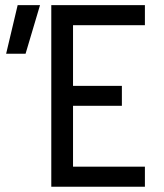

<svg xmlns="http://www.w3.org/2000/svg" viewBox="-20 -713 626 733"><path d="M175.8 0H533.2V-76.7H258.8V-309.1H445.3V-385.3H258.8V-616.7H533.2V-693.4H175.8ZM3.4 -507.8H77.6L132.8 -693.4H47.4Z"/></svg>

Font: Cascadia Mono PL SemiLight
Style: Regular
Weight: 350
Monospace: yes
Designer: Aaron Bell
Foundry: Saja Typeworks
Version: Version 2404.023